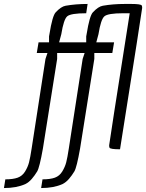

<svg xmlns="http://www.w3.org/2000/svg" viewBox="-92 -751 739 971"><path d="M197 -483V-453L125 0Q108 96 96 116Q84 136 69 153.5Q54 171 36 180Q-9 200 -72 200L-65 156Q-26 156 -2.5 147.5Q21 139 35 116Q49 93 55 69.5Q61 46 68 0L138 -453L148 -483H94L103 -537H156V-567L158 -578Q173 -672 190 -689Q217 -718 240 -722Q291 -731 351 -731L344 -684Q266 -684 248 -668.5Q230 -653 218 -578L207 -537H344V-567L346 -578Q361 -672 378 -689Q405 -718 428 -722Q479 -731 539 -731H572Q621 -731 625 -723Q627 -719 627 -711Q627 -703 515 4Q466 4 462 -4Q460 -8 460 -16Q460 -24 564 -684H531Q454 -684 436 -668.5Q418 -653 406 -578L395 -537H485L476 -483H385V-453L313 0Q296 96 284 116Q272 136 257 153.5Q242 171 224 180Q179 200 116 200L123 156Q162 156 185.5 147.5Q209 139 223 116Q237 93 243 69.5Q249 46 256 0L326 -453L336 -483Z"/></svg>

Font: Economica
Style: Italic
Weight: 400
Designer: Vicente Lamonaca
Foundry: Vicente Lamonaca
Version: Version 1.100